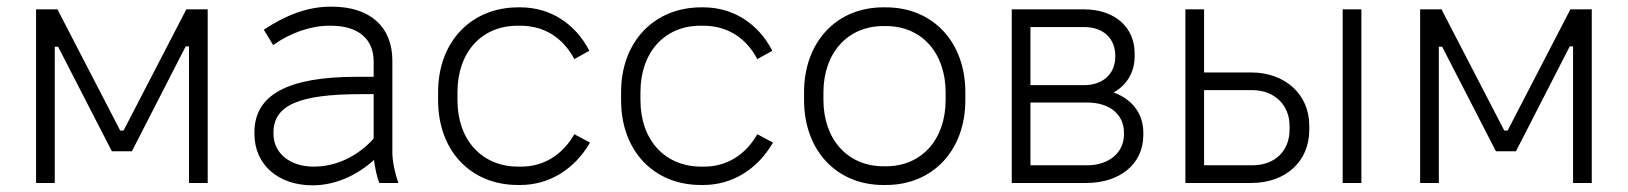

<svg xmlns="http://www.w3.org/2000/svg" viewBox="-20 -548 4875 575"><path d="M88 0H144V-408H154L315 -95H375L536 -409H546V0H602V-520H538L350 -157H340L152 -520H88Z M916 7C981 7 1046 -20 1100 -69C1103 -45 1109 -17 1116 0H1173C1164 -25 1155 -63 1155 -92V-367C1155 -467 1089 -528 974 -528H970C900 -528 835 -502 770 -459L798 -413C850 -450 911 -471 966 -471H971C1052 -471 1099 -432 1099 -364V-318H1048C842 -318 742 -264 742 -152V-147C742 -55 813 7 916 7ZM919 -49C849 -49 799 -89 799 -147V-151C799 -233 876 -266 1060 -266H1099V-133C1051 -80 988 -49 919 -49Z M1531 6H1538C1624 6 1700 -40 1747 -121L1700 -146C1664 -83 1607 -49 1541 -49H1532C1423 -49 1350 -129 1350 -248V-272C1350 -391 1422 -471 1530 -471H1538C1608 -471 1665 -437 1700 -371L1745 -396C1702 -479 1626 -526 1539 -526H1532C1391 -526 1292 -423 1292 -272V-248C1292 -97 1389 6 1531 6Z M2079 6H2086C2172 6 2248 -40 2295 -121L2248 -146C2212 -83 2155 -49 2089 -49H2080C1971 -49 1898 -129 1898 -248V-272C1898 -391 1970 -471 2078 -471H2086C2156 -471 2213 -437 2248 -371L2293 -396C2250 -479 2174 -526 2087 -526H2080C1939 -526 1840 -423 1840 -272V-248C1840 -97 1937 6 2079 6Z M2625 6H2633C2774 6 2871 -98 2871 -248V-272C2871 -422 2774 -526 2633 -526H2625C2485 -526 2388 -422 2388 -272V-248C2388 -98 2485 6 2625 6ZM2626 -50C2518 -50 2446 -131 2446 -249V-271C2446 -389 2518 -470 2626 -470H2633C2741 -470 2812 -389 2812 -271V-249C2812 -131 2741 -50 2633 -50Z M3010 0H3233C3335 0 3404 -58 3404 -143V-151C3404 -207 3371 -251 3315 -271C3354 -293 3378 -331 3378 -379V-388C3378 -467 3318 -520 3226 -520H3010ZM3066 -293V-467H3227C3284 -467 3320 -433 3320 -381V-378C3320 -327 3283 -293 3227 -293ZM3066 -53V-241H3236C3302 -241 3346 -206 3346 -151V-145C3346 -91 3301 -53 3236 -53Z M3530 0H3727C3831 0 3901 -65 3901 -159V-172C3901 -265 3829 -331 3727 -331H3586V-520H3530ZM4001 0H4057V-520H4001ZM3586 -53V-278H3731C3796 -278 3842 -234 3842 -171V-160C3842 -96 3798 -53 3731 -53Z M4233 0H4289V-408H4299L4460 -95H4520L4681 -409H4691V0H4747V-520H4683L4495 -157H4485L4297 -520H4233Z"/></svg>

Font: Fixel Text Light
Style: Regular
Weight: 300
Width: 4
Designer: AlfaBravo + MacPaw
Foundry: Kyrylo Tkachov, Marchela Mozhyna, Serhii Makarenko, Maria Weinstein, Zakhar Kryvoshyya
Version: Version 1.211